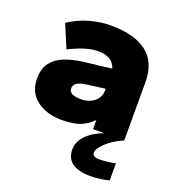

<svg xmlns="http://www.w3.org/2000/svg" viewBox="-127 -581 813 890"><g transform="rotate(20 280.0 -135.5)"><path d="M201 10Q155 10 116 -6Q77 -22 54 -53.5Q31 -85 31 -133Q31 -182 54 -211.5Q77 -241 116 -256Q155 -271 201 -277L343 -294Q334 -323 310.5 -335.5Q287 -348 257 -348Q228 -348 193.5 -338Q159 -328 113 -305L65 -419Q114 -451 166.5 -465.5Q219 -480 269 -480Q385 -480 447 -433Q509 -386 509 -286V0H355V-45Q325 -14 290 -2Q255 10 201 10ZM255 -111Q282 -111 302.5 -121Q323 -131 334.5 -148Q346 -165 346 -185V-196L256 -184Q225 -180 210 -170Q195 -160 195 -144Q195 -127 210 -119Q225 -111 255 -111ZM418 209Q360 209 328.5 187.5Q297 166 297 121Q297 82 328.5 50Q360 18 411 0H509Q458 22 427 51.5Q396 81 396 100Q396 122 428 122Q441 122 463 120Q485 118 509 113V197Q482 204 457 206.5Q432 209 418 209Z"/></g></svg>

Font: Gantari ExtraBold
Style: Regular
Weight: 800
Version: Version 1.000